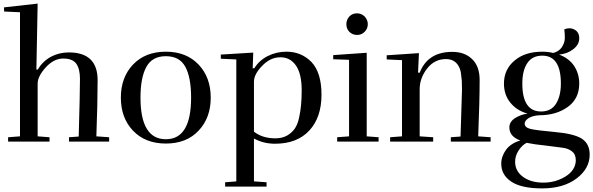

<svg xmlns="http://www.w3.org/2000/svg" viewBox="-20 -786 3294 1066"><path d="M515 -29Q522 -217 522 -341Q522 -495 362 -495Q308 -495 263 -471Q216 -445 190 -400H182Q183 -412 189 -766L2 -745L3 -722L91 -718V-29L25 -24V0H255V-24L189 -29V-322Q189 -362 234 -412Q279 -461 331 -461Q382 -461 403 -433Q424 -404 424 -349Q424 -274 417 -28L363 -24V0H586V-24Z M901 11Q1016 11 1083 -61Q1150 -132 1150 -244Q1150 -356 1083 -427Q1015 -499 901 -499Q786 -499 718 -427Q651 -356 651 -244Q651 -132 718 -61Q786 11 901 11ZM1041 -244Q1041 -13 901 -13Q760 -13 760 -244Q760 -356 793 -415Q825 -474 901 -474Q977 -474 1009 -415Q1041 -356 1041 -244Z M1509 -18Q1437 -18 1390 -55V-333Q1390 -374 1436 -421Q1481 -468 1537 -468Q1592 -468 1624 -421Q1655 -375 1655 -284Q1655 -196 1641 -135Q1634 -99 1618 -74Q1602 -50 1575 -34Q1547 -18 1509 -18ZM1765 -260Q1765 -383 1709 -442Q1653 -499 1570 -499Q1515 -499 1467 -475Q1419 -451 1392 -407H1383L1386 -494L1206 -483V-460L1292 -456V221L1230 226V250H1460V226L1390 221V-17Q1443 12 1507 12Q1630 12 1698 -62Q1765 -135 1765 -260Z M1963 -592Q1988 -592 2005 -610Q2022 -627 2022 -652Q2022 -675 2005 -694Q1987 -712 1962 -712Q1937 -712 1920 -695Q1903 -676 1903 -652Q1903 -626 1920 -609Q1937 -592 1963 -592ZM1852 -24V0H2082V-24L2016 -29V-493L1830 -480V-457L1918 -454V-29Z M2491 -498Q2355 -498 2310 -382L2301 -383L2306 -491L2127 -479V-456L2212 -452V-29L2146 -24V0H2385V-24L2310 -29V-290Q2310 -352 2351 -405Q2392 -458 2456 -458Q2503 -458 2525 -421Q2535 -405 2539 -381Q2541 -368 2544 -338Q2545 -326 2545 -287Q2545 -270 2537 -28L2483 -24V0H2704V-24L2635 -29Q2643 -226 2643 -342Q2643 -418 2601 -458Q2560 -498 2491 -498Z M3061 -53Q2961 -62 2926 -70Q2893 -78 2893 -100Q2893 -116 2916 -131Q2939 -144 2973 -146Q3068 -146 3132 -192Q3196 -238 3196 -322Q3196 -377 3167 -421Q3138 -463 3084 -483Q3130 -487 3163 -513Q3196 -538 3196 -574Q3196 -608 3169 -622Q3156 -629 3141 -629Q3127 -629 3113 -623Q3116 -604 3116 -575Q3116 -548 3098 -522Q3082 -500 3052 -492Q3021 -499 2991 -499Q2894 -499 2836 -449Q2778 -400 2778 -322Q2778 -261 2812 -218Q2847 -173 2909 -155Q2873 -151 2839 -130Q2808 -109 2808 -79Q2808 -28 2869 -6Q2817 9 2790 45Q2763 82 2763 123Q2763 185 2818 222Q2874 260 2990 260Q3108 260 3181 205Q3254 150 3254 72Q3254 12 3209 -17Q3164 -44 3061 -53ZM2997 228Q2928 228 2884 196Q2840 164 2840 112Q2840 79 2859 50Q2878 20 2904 7Q2948 16 3008 22Q3056 28 3102 34Q3135 38 3155 54Q3177 70 3177 105Q3175 159 3121 193Q3065 228 2997 228ZM3094 -322Q3094 -253 3067 -210Q3040 -167 2984 -167Q2880 -167 2880 -322Q2880 -395 2908 -436Q2935 -477 2991 -477Q3094 -477 3094 -322Z"/></svg>

Font: Rufina
Style: Regular
Weight: 400
Designer: Martin Sommaruga
Foundry: Martin Sommaruga
Version: Version